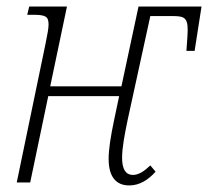

<svg xmlns="http://www.w3.org/2000/svg" viewBox="-20 -556 634 585"><path d="M374 9C405 9 432 -8 454 -33L438 -52C421 -36 404 -23 385 -23C364 -23 352 -39 352 -75C352 -107 360 -147 369 -191L438 -507H508C546 -507 555 -500 551 -444L548 -401H573L594 -536H402L350 -293H133L184 -536H69L63 -511H78C118 -511 128 -507 128 -481C128 -471 125 -453 119 -424L31 0H72L127 -263H343L327 -187C317 -139 311 -101 311 -72C311 -18 333 9 374 9Z"/></svg>

Font: Noto Serif Condensed ExtraLight
Style: Italic
Weight: 200
Width: 3
Italic angle: -12°
Designer: Monotype Design Team
Foundry: Monotype Imaging Inc.
Version: Version 2.013